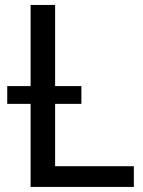

<svg xmlns="http://www.w3.org/2000/svg" viewBox="-20 -736 562 756"><path d="M507 -81.5V0H100.5V-327H8.5V-397H100.5V-716.5H197V-397H300.5V-327H197V-81.5Z"/></svg>

Font: Lato
Style: Regular
Weight: 400
Designer: Lukasz Dziedzic with Adam Twardoch and Botio Nikoltchev
Foundry: tyPoland Lukasz Dziedzic
Version: Version 2.015; 2015-08-06; http://www.latofonts.com/